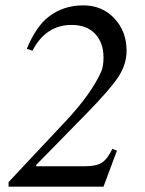

<svg xmlns="http://www.w3.org/2000/svg" viewBox="-20 -696 540 716"><path d="M101 -507 80 -514Q114 -597 162 -634Q217 -676 290 -676Q361 -676 406.5 -627.5Q452 -579 452 -507Q452 -457 422.5 -411Q393 -365 303 -273L115 -81V-76H296Q339 -76 360 -89.5Q381 -103 399 -141L416 -134L366 0H12V-17L222 -241Q320 -345 357 -428Q366 -448 366 -482Q366 -536 335 -569.5Q304 -603 247 -603Q151 -603 101 -507Z"/></svg>

Font: STIX MathJax Main
Style: Italic
Weight: 400
Italic angle: -16.33°
Designer: MicroPress Inc., with final additions and corrections provided by Coen Hoffman, Elsevier (retired)
Version: Version 1.1.1